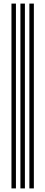

<svg xmlns="http://www.w3.org/2000/svg" viewBox="-20 -930 253 1070"><path d="M143.7 120V-910H168.7V120ZM43.9 120V-910H68.8V120ZM93.8 120V-910H118.8V120Z"/></svg>

Font: Big Shoulders Inline Display SC Thin
Style: Regular
Weight: 100
Designer: Patric King
Foundry: XO Type Co
Version: Version 2.002